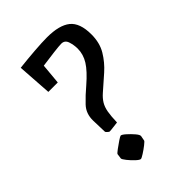

<svg xmlns="http://www.w3.org/2000/svg" viewBox="-188 -690 777 777"><g transform="rotate(-45 201.0 -301.5)"><path d="M124 -174 122 -239Q121 -280 146.5 -307Q172 -334 203 -360Q247 -398 265.5 -427.5Q284 -457 284 -490Q284 -510 277.5 -530.5Q271 -551 251 -551Q239 -551 206 -547Q173 -543 138 -538L130 -450H76L66 -598Q110 -603 155 -606.5Q200 -610 228 -610Q298 -610 331 -583.5Q364 -557 364 -491Q364 -443 343 -408Q322 -373 291 -345.5Q260 -318 229 -291Q213 -277 203.5 -261.5Q194 -246 190 -224Q186 -202 185 -166Q174 -165 159.5 -163Q145 -161 138 -161Q136 -161 130 -166.5Q124 -172 124 -174ZM96 -74Q97 -77 111 -87.5Q125 -98 140 -108Q155 -118 158 -118Q164 -118 178 -105.5Q192 -93 204 -79Q216 -65 215 -58L211 -37Q211 -34 197 -23Q183 -12 168 -2.5Q153 7 149 7Q143 7 129.5 -5.5Q116 -18 104.5 -32.5Q93 -47 93 -52Z"/></g></svg>

Font: Grenze Gotisch
Style: Regular
Weight: 400
Designer: Renata Polastri
Foundry: Omnibus-Type
Version: Version 1.001